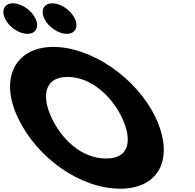

<svg xmlns="http://www.w3.org/2000/svg" viewBox="-280 -1123 1177 1158"><path d="M-201.4 -1103C-252.4 -1103 -274 -1062 -249.9 -1011C-225.8 -960 -165.4 -919 -114.4 -919C-63.4 -919 -41.8 -960 -65.9 -1011C-90 -1062 -150.4 -1103 -201.4 -1103ZM35.6 -1103C-15.4 -1103 -37 -1062 -12.9 -1011C11.2 -960 71.6 -919 122.6 -919C173.6 -919 195.2 -960 171.1 -1011C147 -1062 86.6 -1103 35.6 -1103ZM-172.2 -413C-58.3 -172 202.1 15 446.1 15C683.1 15 772.7 -172 658.8 -413C544.8 -654 270.9 -840 41.9 -840C-185.1 -840 -286.2 -654 -172.2 -413ZM30.8 -413C-27.4 -536 -17.5 -659 127.5 -659C273.5 -659 397.6 -536 455.8 -413C513.9 -290 510.1 -167 360.1 -167C206.1 -167 88.9 -290 30.8 -413Z"/></svg>

Font: Hussar
Style: BdOpOblFive
Weight: 700
Foundry: Cannot Into Space Fonts
Version: Version 2.00